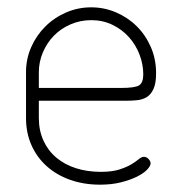

<svg xmlns="http://www.w3.org/2000/svg" viewBox="-20 -498 485 524"><path d="M229 -478Q264 -478 296 -464.5Q328 -451 352.5 -427Q377 -403 391.5 -370Q406 -337 406 -298Q406 -271 399 -255.5Q392 -240 380.5 -233Q369 -226 354 -224.5Q339 -223 323 -223H86V-176Q86 -142 98.5 -114.5Q111 -87 133.5 -68Q156 -49 187 -39Q218 -29 255 -29Q286 -29 306 -35.5Q326 -42 338.5 -49.5Q351 -57 358.5 -63.5Q366 -70 373 -70Q380 -70 385.5 -64Q391 -58 391 -52Q391 -45 381.5 -35Q372 -25 354 -16Q336 -7 310.5 -0.5Q285 6 253 6Q209 6 172 -7Q135 -20 108 -44Q81 -68 66 -101.5Q51 -135 51 -176V-301Q51 -337 65 -369Q79 -401 103.5 -425.5Q128 -450 160.5 -464Q193 -478 229 -478ZM311 -258Q348 -258 359.5 -265Q371 -272 371 -295Q371 -322 361 -348.5Q351 -375 332.5 -396Q314 -417 287.5 -430Q261 -443 229 -443Q199 -443 172.5 -431.5Q146 -420 127 -400.5Q108 -381 97 -355Q86 -329 86 -301V-258Z"/></svg>

Font: AkaAcidDosis
Style: ExtraLight
Weight: 250
Designer: Edgar Tolentino, Pablo Impallari, Igino Marini, Aka-Acid
Foundry: Edgar Tolentino, Pablo Impallari, Igino Marini, Aka-Acid
Version: Version 1.007